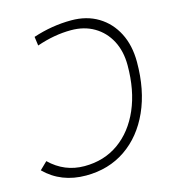

<svg xmlns="http://www.w3.org/2000/svg" viewBox="-108 -791 801 890"><g transform="rotate(-15 292.5 -346.5)"><path d="M314.9 -703.1Q388.7 -703.1 443.6 -669.9Q498.5 -636.7 529.1 -577.1Q559.6 -517.6 559.6 -438Q559.6 -303.7 514.2 -202.9Q468.8 -102.1 387 -46.1Q305.2 9.8 196.3 9.8Q77.1 9.8 -1 -67.9L34.7 -102.5Q105 -34.2 200.7 -34.2Q294.9 -34.2 365.2 -84.2Q435.5 -134.3 474.6 -224.4Q513.7 -314.5 513.7 -434.6Q513.7 -502 487.1 -552.5Q460.4 -603 412.8 -631.1Q365.2 -659.2 301.8 -659.2Q221.7 -659.2 137.2 -629.9L131.3 -672.9Q222.2 -703.1 314.9 -703.1Z"/></g></svg>

Font: Cascadia Mono PL ExtraLight
Style: Italic
Weight: 200
Italic angle: -10°
Monospace: yes
Designer: Aaron Bell
Foundry: Saja Typeworks
Version: Version 2404.023; ttfautohint (v1.8.4)